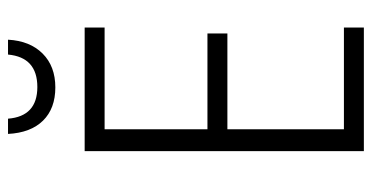

<svg xmlns="http://www.w3.org/2000/svg" viewBox="-250 -700 950 491"><g transform="rotate(-90 225.5 -455.0)"><path d="M84 0V-714H400V-663H140V-400H385V-349H140V-51H400V0ZM247 -789Q193 -789 162 -820.5Q131 -852 128 -910H167Q173 -835 248 -835Q324 -835 331 -910H369Q366 -854 333.5 -821.5Q301 -789 247 -789Z"/></g></svg>

Font: Noto Sans Display Light Narrow
Style: Regular
Weight: 300
Width: 4
Designer: Monotype Design team
Foundry: Monotype Imaging Inc.
Version: Version 1.000